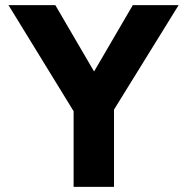

<svg xmlns="http://www.w3.org/2000/svg" viewBox="-20 -726 727 746"><path d="M285 -263 13 -706H195L404 -348H287L496 -706H674L400 -263ZM266 0V-335H423V0Z"/></svg>

Font: Outfit Thin
Style: Bold
Weight: 700
Version: Version 1.100;gftools[0.9.27]